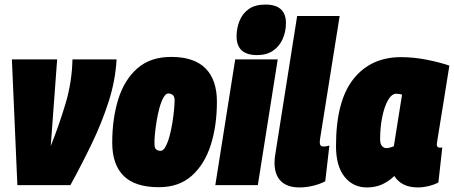

<svg xmlns="http://www.w3.org/2000/svg" viewBox="-20 -810 1986 840"><path d="M288 0H56L32 -550H230L202 -171Q238 -261 266.5 -356Q295 -451 297 -550H490Q485 -458 455.5 -366Q426 -274 382 -182.5Q338 -91 288 0Z M675 9Q571 9 521 -40.5Q471 -90 471 -186Q471 -291 497.5 -376Q524 -461 581 -511Q638 -561 729 -561Q829 -561 879 -511Q929 -461 929 -365Q929 -260 902 -175.5Q875 -91 819 -41Q763 9 675 9ZM683 -150Q694 -150 704 -168Q714 -186 721.5 -213.5Q729 -241 734 -272Q739 -303 741.5 -330Q744 -357 744 -373Q743 -390 734.5 -395.5Q726 -401 716 -401Q705 -401 695 -383Q685 -365 677.5 -337.5Q670 -310 665 -279Q660 -248 657.5 -221Q655 -194 656 -178Q656 -161 664.5 -155.5Q673 -150 683 -150Z M1141 -790Q1231 -790 1231 -709Q1231 -672 1217 -640Q1203 -608 1175 -588.5Q1147 -569 1105 -569Q1015 -569 1015 -651Q1015 -687 1028 -719Q1041 -751 1068.5 -770.5Q1096 -790 1141 -790ZM922 0 1009 -550H1195L1108 0Z M1280 -740H1466L1381 -207Q1379 -194 1379 -187Q1379 -169 1395 -169Q1405 -169 1421 -173L1403 -17Q1381 -5 1350.5 2.5Q1320 10 1290 10Q1236 10 1208.5 -18Q1181 -46 1181 -98Q1181 -118 1186 -145Z M1808 10Q1737 10 1705 -40Q1679 -15 1650 -2.5Q1621 10 1585 10Q1525 10 1487.5 -36.5Q1450 -83 1450 -171Q1450 -368 1526 -464Q1602 -560 1734 -560Q1791 -560 1848 -548.5Q1905 -537 1946 -523Q1931 -428 1921 -366.5Q1911 -305 1905 -268Q1899 -231 1896 -212.5Q1893 -194 1892 -187Q1891 -180 1891 -179Q1891 -164 1904 -164Q1906 -164 1909 -164Q1912 -164 1915 -165L1898 -12Q1883 -3 1857.5 3.5Q1832 10 1808 10ZM1703 -170 1739 -396Q1733 -398 1726.5 -399Q1720 -400 1714 -400Q1694 -400 1678 -372.5Q1662 -345 1652.5 -299.5Q1643 -254 1643 -200Q1643 -181 1651 -171.5Q1659 -162 1670 -162Q1678 -162 1687 -164.5Q1696 -167 1703 -170Z"/></svg>

Font: Georama Semi Condensed Black
Style: Italic
Weight: 900
Width: 4
Italic angle: -9°
Designer: Jean-Baptiste Levee
Foundry: Production Type
Version: Version 1.000